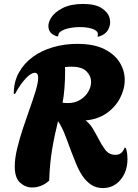

<svg xmlns="http://www.w3.org/2000/svg" viewBox="-20 -949 704 976"><path d="M503 7Q468 7 442.5 -10.5Q417 -28 398.5 -56Q380 -84 366.5 -117.5Q353 -151 341 -182Q323 -232 308 -269.5Q293 -307 275 -333Q256 -257 244.5 -187Q233 -117 230 -31Q212 -14 189.5 -5Q167 4 144 4Q109 4 82 -20.5Q55 -45 55 -103Q55 -143 67 -193Q79 -243 96.5 -296Q114 -349 132 -399Q150 -449 162 -489.5Q174 -530 174 -554Q174 -579 157 -579Q138 -579 111 -550.5Q84 -522 56 -471L50 -473Q50 -533 76 -580Q102 -627 146.5 -659.5Q191 -692 249.5 -709Q308 -726 372 -726Q457 -726 510 -699.5Q563 -673 588.5 -631.5Q614 -590 614 -543Q614 -495 589.5 -449Q565 -403 520.5 -372.5Q476 -342 415 -337Q436 -321 451 -296.5Q466 -272 482 -241Q496 -213 515 -187.5Q534 -162 567 -162Q584 -162 595 -170.5Q606 -179 614 -199L620 -196Q625 -181 626.5 -167Q628 -153 628 -141Q628 -78 593 -35.5Q558 7 503 7ZM325 -425Q361 -425 387.5 -441.5Q414 -458 428.5 -482.5Q443 -507 443 -532Q443 -563 419.5 -586.5Q396 -610 343 -610Q335 -610 326.5 -609.5Q318 -609 310 -608Q311 -601 311 -594.5Q311 -588 311 -588Q311 -542 307.5 -499Q304 -456 298 -427Q305 -426 311.5 -425.5Q318 -425 325 -425ZM482 -763Q473 -761 477 -768Q481 -787 462 -797Q443 -807 412.5 -810Q382 -813 350.5 -809Q319 -805 297.5 -794.5Q276 -784 276 -768Q276 -763 270 -764Q235 -775 228 -801.5Q221 -828 239 -857.5Q257 -887 298.5 -908Q340 -929 402 -929Q464 -929 497 -907.5Q530 -886 537.5 -856Q545 -826 530.5 -799.5Q516 -773 482 -763Z"/></svg>

Font: Agbalumo
Style: Regular
Weight: 400
Designer: Raphael Alegbeleye
Foundry: Sorkin Type Co.
Version: Version 1.000; ttfautohint (v1.8.4)